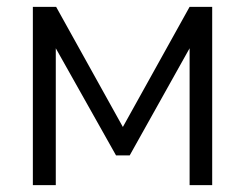

<svg xmlns="http://www.w3.org/2000/svg" viewBox="-20 -541 716 561"><path d="M144 -521H76V0H143V-400L319 -87H359L534 -400V0H600V-521H534L339 -170Z"/></svg>

Font: Raleway Reg
Style: Regular
Weight: 400
Designer: Matt McInerney, Pablo Impallari, Rodrigo Fuenzalida
Foundry: Matt McInerney, Pablo Impallari, Rodrigo Fuenzalida
Version: Version 3.00 July 28, 2015